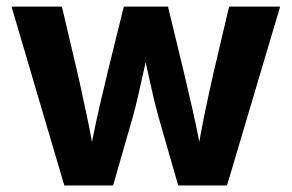

<svg xmlns="http://www.w3.org/2000/svg" viewBox="-20 -566 890 586"><path d="M15.1 -545.9H168.9L216.3 -344.2L223.1 -314.5Q237.8 -248 248.5 -196.3Q259.3 -144.5 268.6 -85.4H252Q268.6 -181.6 299.8 -308.6Q302.2 -320.8 308.1 -344.2L357.9 -545.9H492.7L541.5 -344.2Q547.9 -316.9 554.2 -289.6Q583 -168.5 597.2 -85.4H580.6Q590.8 -152.3 602.5 -209.2Q614.3 -266.1 631.8 -344.2L679.2 -545.9H835L672.9 0H523.9L463.4 -210.4Q450.7 -255.4 430.2 -350.1Q425.3 -371.6 420.9 -392.6Q416.5 -413.6 411.6 -433.1H437.5Q437 -432.1 418 -346.7Q410.2 -310.5 401.4 -272.9Q392.6 -235.4 385.7 -210.4L325.2 0H176.3Z"/></svg>

Font: Inter RS Variable
Style: Regular
Weight: 400
Designer: Rasmus Andersson (customised by Maria Ramos and Noel Pretorius)
Foundry: rsms
Version: Version 3.001;Glyphs 3.2.3 (3260)